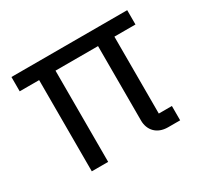

<svg xmlns="http://www.w3.org/2000/svg" viewBox="-115 -664 851 813"><g transform="rotate(-30 311.0 -258.0)"><path d="M487 -446H590V-516H24V-446H119V0H199V-446H407V-82C407 -36 437 0 492 0H551V-70H487Z"/></g></svg>

Font: IBM Plex Thai Looped
Style: Regular
Weight: 400
Designer: Mike Abbink, Paul van der Laan, Pieter van Rosmalen, Ben Mitchell, Mark Frömberg
Foundry: Bold Monday
Version: Version 1.0